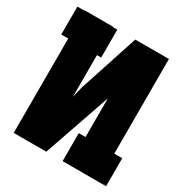

<svg xmlns="http://www.w3.org/2000/svg" viewBox="-168 -854 937 983"><g transform="rotate(30 300.0 -362.5)"><path d="M339 -165.5H379V-394L242.5 0H50V-558H9V-723H50V-725H220V-723H245V-558H220V-310.5L235 -374L350 -725H549V-165.5H596V0H339Z"/></g></svg>

Font: JuliaMono Black
Style: Regular
Weight: 900
Monospace: yes
Designer: cormullion
Foundry: corm
Version: Version 0.054; ttfautohint (v1.8.4)